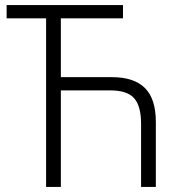

<svg xmlns="http://www.w3.org/2000/svg" viewBox="-20 -734 708 754"><path d="M463 -714V-662H219V-431H420Q506 -431 549 -388.5Q592 -346 592 -255V0H534V-248Q534 -317 507 -348Q480 -379 413 -379H219V0H161V-662H6V-714Z"/></svg>

Font: Noto Sans Display Light
Style: Regular
Weight: 300
Designer: Monotype Design Team
Foundry: Monotype Imaging Inc.
Version: Version 2.003